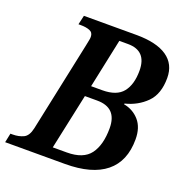

<svg xmlns="http://www.w3.org/2000/svg" viewBox="-149 -828 898 941"><g transform="rotate(20 299.5 -357.0)"><path d="M-21 0 -11 -48H1Q32 -48 56.5 -59.5Q81 -71 90 -113L189 -581Q192 -598 194.5 -608.5Q197 -619 197 -628Q197 -651 178 -658.5Q159 -666 131 -666H119L130 -714H403Q509 -714 563.5 -676.5Q618 -639 618 -567Q618 -483 573.5 -438.5Q529 -394 464 -378L463 -374Q512 -365 543.5 -329Q575 -293 575 -231Q575 -117 503 -58.5Q431 0 291 0ZM339 -402Q414 -402 446 -442Q478 -482 478 -554Q478 -658 380 -658H335L281 -402ZM280 -56Q366 -56 401.5 -104Q437 -152 437 -239Q437 -346 333 -346H269L207 -56Z"/></g></svg>

Font: Noto Serif SemiCondensed SemiBold
Style: Italic
Weight: 600
Width: 4
Italic angle: -12°
Designer: Monotype Design Team
Foundry: Monotype Imaging Inc.
Version: Version 2.014; ttfautohint (v1.8.4.7-5d5b)